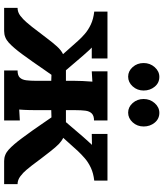

<svg xmlns="http://www.w3.org/2000/svg" viewBox="49 -840 791 929"><g transform="rotate(90 444.5 -375.5)"><path d="M18 0V-65Q39 -65 56.5 -78.5Q74 -92 88 -108.5Q102 -125 110 -135Q141 -175 163.5 -205Q186 -235 204.5 -255.5Q223 -276 242 -285L178 -357Q164 -373 144.5 -390Q125 -407 98.5 -419.5Q72 -432 36 -436V-500H263V-424H210Q219 -416 227.5 -406Q236 -396 249 -382L320 -299H371V-339Q371 -353 372 -379Q373 -405 375 -427L325 -424V-500H563V-435Q540 -435 529 -424Q518 -413 515.5 -393Q513 -373 513 -346V-299H571L642 -382Q655 -396 663.5 -406Q672 -416 681 -425L628 -424V-500H854V-436Q818 -432 791.5 -419.5Q765 -407 745.5 -390Q726 -373 711 -357L647 -286Q663 -278 677 -264.5Q691 -251 713 -223Q730 -201 747 -179Q764 -157 780 -135Q788 -125 801.5 -108.5Q815 -92 833 -78.5Q851 -65 871 -65V0H759Q728 0 703.5 -22.5Q679 -45 648 -87Q630 -111 610.5 -138.5Q591 -166 574.5 -190.5Q558 -215 548 -229L513 -228V-161Q513 -147 512.5 -121.5Q512 -96 510 -73L563 -76V0H321V-65Q345 -65 355.5 -76Q366 -87 368.5 -107.5Q371 -128 371 -154V-228L342 -229Q332 -215 315 -190.5Q298 -166 279 -138.5Q260 -111 242 -87Q211 -45 186.5 -22.5Q162 0 130 0ZM525 -600Q498 -600 478.5 -622Q459 -644 459 -675Q459 -706 479 -728.5Q499 -751 526 -751Q555 -751 573.5 -728.5Q592 -706 592 -675Q592 -644 572 -622Q552 -600 525 -600ZM351 -600Q324 -600 304.5 -622Q285 -644 285 -675Q285 -706 305 -728.5Q325 -751 352 -751Q381 -751 399.5 -728.5Q418 -706 418 -675Q418 -644 398 -622Q378 -600 351 -600Z"/></g></svg>

Font: Lora
Style: Weight 700
Weight: 700
Designer: Olga Karpushina, Alexei Vanyashin (Cyrillic)
Foundry: Cyreal
Version: Version 3.001